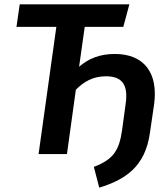

<svg xmlns="http://www.w3.org/2000/svg" viewBox="-20 -711 764 886"><path d="M510 -462C441 -462 389 -441 345 -403L371 -587H549L577 -691H71L56 -587H240L158 0H289L330 -297C367 -334 409 -359 469 -359C545 -359 572 -318 560 -233L543 -108C530 -22 507 24 413 59L438 155C554 119 650 62 672 -99L691 -229C711 -373 646 -462 510 -462Z"/></svg>

Font: Fira Sans Medium
Style: Italic
Weight: 500
Italic angle: -8°
Designer: bBox Type GmbH & Carrois Corporate GbR & Edenspiekermann AG
Foundry: bBox Type GmbH & Carrois Corporate GbR & Edenspiekermann AG
Version: Version 4.301;PS 004.301;hotconv 1.0.88;makeotf.lib2.5.64775